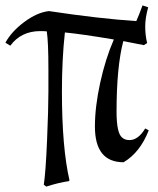

<svg xmlns="http://www.w3.org/2000/svg" viewBox="-68 -585 584 710"><path d="M480 -558Q469 -519 469 -487Q469 -455 476 -426L464 -418L388 -433Q363 -338 363 -172Q363 -92 384 -76Q394 -67 411 -67Q443 -67 469 -110L482 -103Q450 -21 389 15Q283 15 283 -117Q283 -190 302.5 -279Q322 -368 353 -439Q234 -459 172 -465Q161 -366 161 -247Q161 -39 189 82L186 85Q150 90 103 105L94 98Q101 52 106 -66Q111 -184 111 -247V-330Q111 -430 105 -469Q95 -470 81 -470Q10 -470 -30 -416L-48 -427Q-26 -468 21.5 -503.5Q69 -539 113 -544Q299 -516 436 -507Q446 -529 459 -565Z"/></svg>

Font: Almendra
Style: Regular
Weight: 400
Designer: Ana Sanfelippo
Foundry: Ana Sanfelippo
Version: Version 1.004